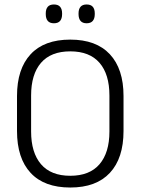

<svg xmlns="http://www.w3.org/2000/svg" viewBox="-20 -827 628 858"><path d="M294 11Q177.5 11 116.8 -54.5Q56 -120 56 -241.5V-398Q56 -519 116.8 -584.5Q177.5 -650 294 -650Q410 -650 471 -584.5Q532 -519 532 -398V-241.5Q532 -120 471 -54.5Q410 11 294 11ZM294 -41.5Q380.5 -41.5 424.8 -93.2Q469 -145 469 -239.5V-400Q469 -495 424.8 -546.2Q380.5 -597.5 294 -597.5Q207.5 -597.5 163.2 -546.2Q119 -495 119 -400V-239.5Q119 -145 163.2 -93.2Q207.5 -41.5 294 -41.5ZM221 -723Q202.5 -723 193.5 -733.5Q184.5 -744 184.5 -764V-767Q184.5 -786.5 193.5 -796.8Q202.5 -807 221 -807Q239.5 -807 248.5 -796.8Q257.5 -786.5 257.5 -767V-764Q257.5 -744 248.5 -733.5Q239.5 -723 221 -723ZM367 -723Q349 -723 340 -733.5Q331 -744 331 -764V-767Q331 -786.5 340 -796.8Q349 -807 367 -807Q385.5 -807 394.5 -796.8Q403.5 -786.5 403.5 -767V-764Q403.5 -744 394.5 -733.5Q385.5 -723 367 -723Z"/></svg>

Font: Anek Odia Medium Light
Style: Regular
Weight: 300
Version: Version 1.003